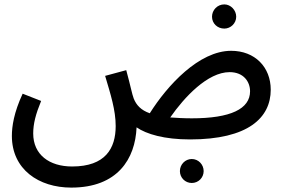

<svg xmlns="http://www.w3.org/2000/svg" viewBox="-20 -621 1292 873"><path d="M1000 -491C1029 -491 1054 -515 1054 -545C1054 -575 1029 -601 1000 -601C968 -601 944 -575 944 -545C944 -515 968 -491 1000 -491ZM304 232C515 232 595 101 601 -42C646 -11 727 13 844 13C1109 13 1211 -86 1211 -213C1211 -316 1139 -390 1031 -390C885 -390 741 -233 661 -106C621 -120 600 -143 588 -173C580 -194 575 -225 554 -302L458 -276C483 -192 506 -120 506 -48C506 54 459 136 308 136C204 136 131 82 131 -14C131 -58 142 -101 167 -162L83 -195C43 -109 34 -46 34 -3C34 149 156 232 304 232ZM1024 -293C1088 -293 1117 -249 1117 -206C1117 -126 1029 -83 852 -83C814 -83 782 -85 754 -87C818 -179 924 -293 1024 -293ZM852 211C882 211 906 187 906 157C906 127 882 102 852 102C822 102 798 127 798 157C798 187 822 211 852 211Z"/></svg>

Font: Noto Sans Arabic UI SmCn Md
Style: Regular
Weight: 500
Width: 4
Designer: Monotype Design Team, Nadine Chahine and Nizar Qandah
Foundry: Monotype Imaging Inc.
Version: Version 2.010